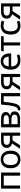

<svg xmlns="http://www.w3.org/2000/svg" viewBox="2387 -2973 596 5410"><g transform="rotate(-90 2685.0 -268.0)"><path d="M528 -536V0H440V-461H163V0H75V-536Z M1145 -269Q1145 -137 1078 -63.5Q1011 10 895 10Q786 10 717.5 -64Q649 -138 649 -269Q649 -401 715.5 -473.5Q782 -546 898 -546Q1009 -546 1077 -472.5Q1145 -399 1145 -269ZM740 -269Q740 -63 897 -63Q976 -63 1015 -117Q1054 -171 1054 -269Q1054 -472 896 -472Q740 -472 740 -269Z M1297 0H1195L1348 -225Q1294 -238 1258.5 -275Q1223 -312 1223 -378Q1223 -453 1274 -494.5Q1325 -536 1413 -536H1653V0H1565V-213H1435ZM1308 -377Q1308 -286 1439 -286H1565V-463H1422Q1308 -463 1308 -377Z M2234 -401Q2234 -307 2127 -285V-281Q2182 -274 2216.5 -243.5Q2251 -213 2251 -157Q2251 -85 2198 -42.5Q2145 0 2034 0H1803V-536H2033Q2234 -536 2234 -401ZM2145 -390Q2145 -428 2117 -445.5Q2089 -463 2028 -463H1891V-316H2012Q2145 -316 2145 -390ZM2160 -157Q2160 -243 2022 -243H1891V-71H2024Q2092 -71 2126 -91Q2160 -111 2160 -157Z M2767 0H2678V-463H2520Q2500 -208 2456.5 -100.5Q2413 7 2327 7Q2296 7 2281 0V-66Q2292 -62 2308 -62Q2362 -62 2394.5 -176.5Q2427 -291 2444 -536H2767Z M2950 0H2848L3001 -225Q2947 -238 2911.5 -275Q2876 -312 2876 -378Q2876 -453 2927 -494.5Q2978 -536 3066 -536H3306V0H3218V-213H3088ZM2961 -377Q2961 -286 3092 -286H3218V-463H3075Q2961 -463 2961 -377Z M3663 -546Q3765 -546 3824.5 -480Q3884 -414 3884 -304V-251H3517Q3519 -161 3563.5 -113Q3608 -65 3688 -65Q3767 -65 3835 -91L3860 -25Q3780 10 3684 10Q3566 10 3496 -61.5Q3426 -133 3426 -264Q3426 -395 3490.5 -470.5Q3555 -546 3663 -546ZM3662 -474Q3600 -474 3563 -434Q3526 -394 3519 -321H3792Q3791 -392 3758.5 -433Q3726 -474 3662 -474Z M4370 -462H4195V0H4108V-462H3935L3963 -536H4370Z M4661 10Q4549 10 4482.5 -59Q4416 -128 4416 -265Q4416 -407 4484.5 -476.5Q4553 -546 4667 -546Q4751 -546 4809 -517L4781 -444Q4714 -469 4665 -469Q4507 -469 4507 -266Q4507 -169 4546 -117.5Q4585 -66 4660 -66Q4722 -66 4779 -92L4806 -22Q4755 10 4661 10Z M4939 0H4837L4990 -225Q4936 -238 4900.5 -275Q4865 -312 4865 -378Q4865 -453 4916 -494.5Q4967 -536 5055 -536H5295V0H5207V-213H5077ZM4950 -377Q4950 -286 5081 -286H5207V-463H5064Q4950 -463 4950 -377Z"/></g></svg>

Font: Advent Sans Logo
Style: Regular
Weight: 400
Designer: Types & Symbols
Foundry: Types & Symbols
Version: Version 1.002